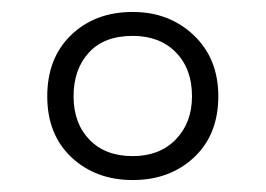

<svg xmlns="http://www.w3.org/2000/svg" viewBox="-20 -744 444 321"><path d="M202 -443Q140 -443 99.5 -481Q59 -519 59 -583Q59 -647 99 -685.5Q139 -724 202 -724Q263 -724 304 -685Q345 -646 345 -583Q345 -519 304.5 -481Q264 -443 202 -443ZM202 -483Q247 -483 274 -511Q301 -539 301 -583Q301 -629 274 -656.5Q247 -684 202 -684Q154 -684 128.5 -656Q103 -628 103 -583Q103 -538 129.5 -510.5Q156 -483 202 -483Z"/></svg>

Font: Noto Sans Thai Looped SemiCondensed Light
Style: Regular
Weight: 300
Width: 4
Designer: Sasikarn Vongin, Ben Mitchell
Foundry: The Fontpad Ltd
Version: Version 1.001; ttfautohint (v1.8.4.7-5d5b)